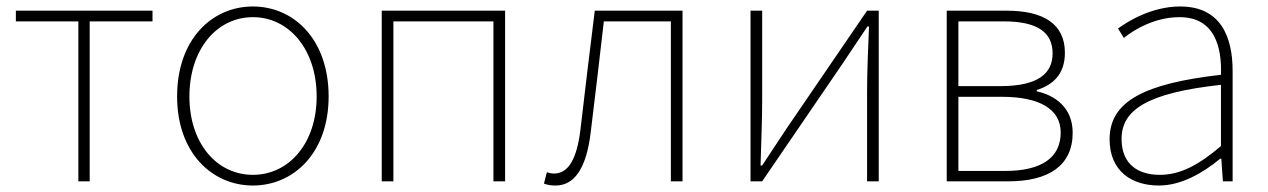

<svg xmlns="http://www.w3.org/2000/svg" viewBox="-20 -560 3917 593"><path d="M222 0H257V-494H451V-527H29V-494H222Z M761 13C887 13 995 -88 995 -262C995 -439 887 -540 761 -540C635 -540 527 -439 527 -262C527 -88 635 13 761 13ZM761 -20C649 -20 565 -118 565 -262C565 -407 649 -507 761 -507C873 -507 958 -407 958 -262C958 -118 873 -20 761 -20Z M1159 0H1195V-494H1504V0H1540V-527H1159Z M1696 13C1754 13 1792 -40 1805 -156C1819 -270 1832 -381 1845 -494H2052V0H2088V-527H1817C1802 -405 1787 -284 1773 -162C1762 -68 1735 -24 1691 -24C1682 -24 1676 -26 1669 -28L1660 7C1671 11 1680 13 1696 13Z M2298 0H2334L2582 -363C2604 -396 2637 -445 2659 -478H2664C2661 -407 2658 -336 2658 -277V0H2694V-527H2658L2410 -164C2388 -131 2356 -82 2334 -49H2329C2331 -120 2334 -191 2334 -249V-527H2298Z M2904 0H3095C3218 0 3293 -48 3293 -150C3293 -229 3237 -266 3182 -278V-282C3230 -297 3269 -329 3269 -397C3269 -486 3203 -527 3089 -527H2904ZM2940 -294V-494H3080C3186 -494 3231 -459 3231 -395C3231 -333 3186 -294 3070 -294ZM2940 -32V-261H3075C3192 -261 3256 -222 3256 -151C3256 -73 3197 -32 3084 -32Z M3559 13C3629 13 3695 -26 3749 -70H3752L3757 0H3787V-341C3787 -448 3749 -540 3625 -540C3539 -540 3466 -496 3433 -472L3451 -443C3485 -470 3548 -507 3623 -507C3732 -507 3754 -414 3751 -329C3514 -302 3407 -247 3407 -130C3407 -30 3477 13 3559 13ZM3562 -20C3498 -20 3444 -50 3444 -131C3444 -220 3522 -273 3751 -298V-109C3682 -50 3625 -20 3562 -20Z"/></svg>

Font: Noto Sans JP Thin
Style: Regular
Weight: 100
Designer: Ryoko NISHIZUKA 西塚涼子 (kana, bopomofo & ideographs); Paul D. Hunt (Latin, Greek & Cyrillic); Sandoll Communications 산돌커뮤니
Foundry: Adobe
Version: Version 2.004;hotconv 1.0.118;makeotfexe 2.5.65603